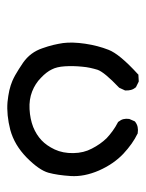

<svg xmlns="http://www.w3.org/2000/svg" viewBox="45 -340 410 540"><g transform="rotate(-90 250.0 -70.0)"><path d="M289.6 114.7 275.9 107.9 274.4 107.4 273.9 106Q269 100.6 267.1 93.3Q265.1 85.9 265.6 77.6V76.7L266.1 75.7L272.9 61L273.4 60.1L274.4 59.1Q316.9 18.6 323.7 -0.5Q326.7 -10.3 329.1 -21.2Q331.5 -32.2 332.5 -44.4Q335 -69.3 333.5 -92.8Q332 -115.7 324.7 -129.4Q321.3 -136.7 315.4 -144.3Q309.6 -151.9 301.3 -159.7Q293 -168 283.4 -174.1Q273.9 -180.2 262.7 -184.6Q240.2 -193.4 212.9 -191.9Q185.1 -190.4 162.6 -181.6Q151.9 -177.2 142.6 -171.4Q133.3 -165.5 125.5 -158.2Q110.4 -144 99.6 -121.1Q88.9 -98.1 89.4 -68.8Q89.8 -39.6 102.1 -16.6Q114.3 7.3 131.3 24.9Q140.1 33.2 151.4 41.5Q162.6 49.8 176.8 57.1L177.7 58.1L178.2 59.1Q188 70.8 185.5 87.9V88.4L185.1 89.4L179.2 103L178.7 104L177.7 105Q170.9 110.4 162.8 112.1Q154.8 113.8 145.5 112.3H144.5L144 111.8Q129.9 105 115.7 95Q101.6 85 87.4 71.8Q58.6 44.4 40.5 3.4Q22.5 -38.1 24.9 -76.2Q27.3 -113.3 34.2 -138.7Q41.5 -165 77.1 -200.2Q94.7 -217.3 114 -228.8Q133.3 -240.2 154.8 -246.1Q196.8 -256.8 232.9 -253.9Q241.7 -252.9 250 -251.7Q258.3 -250.5 265.6 -248.8Q272.9 -247.1 279.8 -244.9Q286.6 -242.7 292.5 -240.2Q300.3 -236.8 308.6 -232.2Q316.9 -227.5 325.7 -221.9Q334.5 -216.3 343.8 -210Q373 -189.5 384.3 -155.8Q390.1 -139.6 393.6 -125Q397 -110.4 398.9 -97.7Q402.3 -71.3 397 -35.2Q391.6 0.5 379.9 30.3Q368.2 61 311.5 112.8L310.1 114.3H308.1L292.5 115.2H291Z"/></g></svg>

Font: NaikaiFont
Style: SemiBold
Weight: 600
Version: Version 1.89